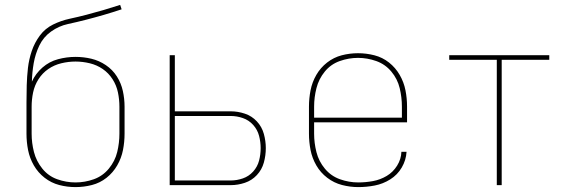

<svg xmlns="http://www.w3.org/2000/svg" viewBox="-20 -755 2344 783"><path d="M288 8Q322 8 355 -0.5Q388 -9 414.5 -30Q441 -51 458 -80.5Q475 -110 481.5 -143Q488 -176 488 -210V-320Q488 -352 481 -384Q474 -416 456.5 -443.5Q439 -471 411.5 -489.5Q384 -508 352.5 -515.5Q321 -523 288 -523Q252 -523 216.5 -513.5Q181 -504 153 -479.5Q125 -455 110 -422Q111 -460 117.5 -497.5Q124 -535 140.5 -569.5Q157 -604 188.5 -626.5Q220 -649 257 -657Q294 -665 331 -674.5Q368 -684 404 -694.5Q440 -705 476 -717L470 -735Q436 -724 402 -714Q368 -704 333.5 -695Q299 -686 264 -678.5Q229 -671 196.5 -655Q164 -639 142.5 -610Q121 -581 109.5 -547Q98 -513 94 -478Q90 -443 89 -407Q88 -371 88 -336V-210Q88 -176 94.5 -143Q101 -110 118 -80.5Q135 -51 162 -30Q189 -9 221.5 -0.5Q254 8 288 8ZM288 -11Q250 -11 213.5 -24Q177 -37 152.5 -67.5Q128 -98 118.5 -135Q109 -172 109 -210V-320Q109 -349 115 -378Q121 -407 137 -432Q153 -457 177 -473.5Q201 -490 230 -497Q259 -504 288 -504Q317 -504 346 -497Q375 -490 399 -473.5Q423 -457 439 -432Q455 -407 461 -378Q467 -349 467 -320V-210Q467 -172 458 -135Q449 -98 424 -67.5Q399 -37 362.5 -24Q326 -11 288 -11Z M672 0H921Q950 0 978.5 -9.5Q1007 -19 1027.5 -41Q1048 -63 1056 -92Q1064 -121 1064 -151Q1064 -180 1056 -209Q1048 -238 1027.5 -260Q1007 -282 978.5 -291.5Q950 -301 921 -301H693V-530H672ZM693 -19V-282H921Q946 -282 970.5 -273.5Q995 -265 1012.5 -245.5Q1030 -226 1036.5 -201Q1043 -176 1043 -151Q1043 -125 1036.5 -100Q1030 -75 1012.5 -55.5Q995 -36 970.5 -27.5Q946 -19 921 -19Z M1441 8Q1475 8 1508.5 1.5Q1542 -5 1571.5 -23.5Q1601 -42 1618.5 -72Q1636 -102 1638 -136H1617Q1616 -106 1599.5 -79.5Q1583 -53 1557 -37.5Q1531 -22 1501 -16.5Q1471 -11 1441 -11Q1403 -11 1366.5 -24Q1330 -37 1305 -67Q1280 -97 1270.5 -134.5Q1261 -172 1261 -210V-256H1640V-320Q1640 -354 1633.5 -387Q1627 -420 1610 -449.5Q1593 -479 1566.5 -500Q1540 -521 1507 -529.5Q1474 -538 1440 -538Q1406 -538 1373.5 -529.5Q1341 -521 1314 -500Q1287 -479 1270 -449.5Q1253 -420 1246.5 -387Q1240 -354 1240 -320V-210Q1240 -176 1246.5 -143Q1253 -110 1270 -80.5Q1287 -51 1314.5 -30Q1342 -9 1375 -0.5Q1408 8 1441 8ZM1261 -275V-320Q1261 -358 1270.5 -395.5Q1280 -433 1304.5 -463Q1329 -493 1365.5 -506Q1402 -519 1440 -519Q1478 -519 1514.5 -506Q1551 -493 1576 -463Q1601 -433 1610 -395.5Q1619 -358 1619 -320V-275Z M2006 0H2026V-511H2220V-530H1812V-511H2006Z"/></svg>

Font: Iosevka Sparkle Thin
Style: Regular
Weight: 100
Designer: Belleve Invis
Foundry: Belleve Invis
Version: Version 4.5.0; ttfautohint (v1.8.3)